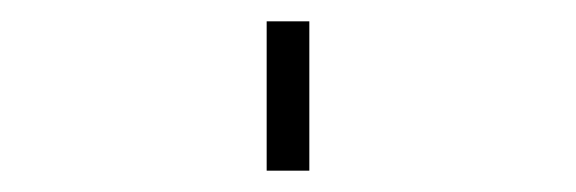

<svg xmlns="http://www.w3.org/2000/svg" viewBox="-20 60 540 180"><path d="M230 220V80H270V220Z"/></svg>

Font: Iosevka Slab Extralight
Style: Regular
Weight: 200
Monospace: yes
Designer: Belleve Invis
Foundry: Belleve Invis
Version: Version 11.1.1; ttfautohint (v1.8.3)